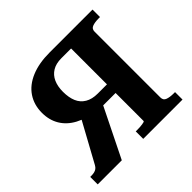

<svg xmlns="http://www.w3.org/2000/svg" viewBox="-173 -891 1071 1071"><g transform="rotate(-45 362.5 -355.0)"><path d="M367 -316 211 0H21V-59H30Q43 -59 53.5 -61.5Q64 -64 72 -70Q80 -76 86 -87L220 -332ZM452 -69V-641H375Q333 -641 305 -624Q277 -607 263 -576Q249 -545 249 -502Q249 -457 262.5 -425Q276 -393 305.5 -375.5Q335 -358 379 -358H473V-290H328L307 -296Q235 -304 185 -331Q135 -358 109 -401.5Q83 -445 83 -502Q83 -565 114.5 -612Q146 -659 206.5 -684.5Q267 -710 352 -710H690V-651H679Q650 -651 630.5 -644Q611 -637 611 -615V-95Q611 -73 630.5 -66Q650 -59 679 -59H690V0H380V-59H391Q401 -59 412 -59.5Q423 -60 432 -61.5Q441 -63 446.5 -64.5Q452 -66 452 -69Z"/></g></svg>

Font: Roboto Serif 28pt SemiBold
Style: Regular
Weight: 600
Designer: Greg Gazdowicz
Foundry: Commercial Type
Version: Version 1.008